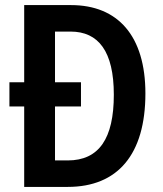

<svg xmlns="http://www.w3.org/2000/svg" viewBox="-20 -734 641 754"><path d="M259 -714H75V-411H17V-316H75V0H246C442 0 551 -127 551 -367C551 -593 443 -714 259 -714ZM257 -610C367 -610 427 -532 427 -362C427 -190 369 -104 246 -104H196V-316H298V-411H196V-610Z"/></svg>

Font: Noto Sans Armenian Condensed SemiBold
Style: Regular
Weight: 600
Width: 3
Designer: Monotype Design Team
Foundry: Monotype Imaging Inc.
Version: Version 2.008